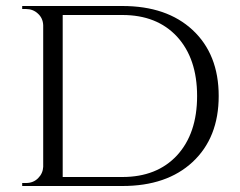

<svg xmlns="http://www.w3.org/2000/svg" viewBox="-20 -620 800 640"><path d="M388 -600Q536 -600 622 -520Q709 -439 709 -300Q709 -161 622 -80Q536 0 388 0H54V-10H67Q91 -10 107 -26Q123 -42 124 -64V-536Q123 -560 106 -575Q90 -590 66 -590H54V-600ZM189 -30H388Q503 -30 570 -102Q637 -175 637 -300Q637 -425 570 -498Q503 -570 388 -570H189Z"/></svg>

Font: Cinzel(RUS BY LYAJKA)
Style: Regular
Weight: 400
Designer: Natanael Gama
Version: Version 1.001;PS 001.001;hotconv 1.0.56;makeotf.lib2.0.21325